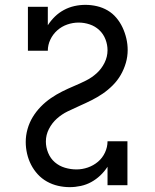

<svg xmlns="http://www.w3.org/2000/svg" viewBox="-20 -763 640 791"><path d="M267 8Q243 8 219 2.5Q195 -3 173.5 -15Q152 -27 135.5 -45Q119 -63 108 -84.5Q97 -106 91.5 -130Q86 -154 86 -178Q86 -205 93.5 -231.5Q101 -258 115 -281Q129 -304 148 -323.5Q167 -343 189.5 -358.5Q212 -374 236 -386Q260 -398 285 -408.5Q310 -419 334 -431Q358 -443 378 -461Q398 -479 410.5 -504Q423 -529 423 -556Q423 -579 414.5 -601Q406 -623 389 -639Q372 -655 349.5 -662.5Q327 -670 304 -670Q280 -670 257 -662Q234 -654 216 -638Q198 -622 187.5 -600Q177 -578 177 -554H95V-735H177V-659Q190 -679 206.5 -695Q223 -711 243.5 -722Q264 -733 286.5 -738Q309 -743 332 -743Q356 -743 379.5 -737.5Q403 -732 423.5 -720Q444 -708 459.5 -689.5Q475 -671 485 -649.5Q495 -628 500.5 -604.5Q506 -581 506 -557Q506 -530 498.5 -504Q491 -478 477.5 -454.5Q464 -431 444.5 -411.5Q425 -392 403 -377Q381 -362 357 -350Q333 -338 308 -327Q283 -316 258.5 -304Q234 -292 214 -274Q194 -256 181.5 -231.5Q169 -207 169 -180Q169 -156 178.5 -133Q188 -110 206 -94.5Q224 -79 247.5 -72Q271 -65 295 -65Q319 -65 342 -73Q365 -81 383.5 -96.5Q402 -112 412.5 -134.5Q423 -157 423 -181H505V0H423V-76Q410 -56 393 -40Q376 -24 356 -13Q336 -2 313 3Q290 8 267 8Z"/></svg>

Font: Iosevka Plex Etoile
Style: Regular
Weight: 400
Designer: Belleve Invis
Foundry: Belleve Invis
Version: Version 25.1.1; ttfautohint (v1.8.4)